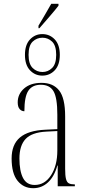

<svg xmlns="http://www.w3.org/2000/svg" viewBox="-20 -978 451 1008"><path d="M182 -843Q202 -876 218 -904Q234 -932 249 -958H287V-948Q271 -927 242.5 -894Q214 -861 187 -830H182ZM202 -581Q164 -581 137.5 -609Q111 -637 111 -690Q111 -743 137.5 -771Q164 -799 202 -799Q241 -799 267.5 -771Q294 -743 294 -690Q294 -637 267.5 -609Q241 -581 202 -581ZM203 -600Q232 -600 253.5 -621Q275 -642 275 -690Q275 -739 253.5 -759.5Q232 -780 203 -780Q173 -780 151.5 -759.5Q130 -739 130 -690Q130 -642 151.5 -621Q173 -600 203 -600ZM154 10Q104 10 72.5 -28.5Q41 -67 41 -146Q41 -219 84.5 -256Q128 -293 218 -297L281 -300V-376Q281 -465 261 -499Q241 -533 194 -533Q150 -533 129 -502Q108 -471 108 -394Q93 -394 83 -405.5Q73 -417 73 -441Q73 -484 106.5 -513.5Q140 -543 198 -543Q259 -543 290.5 -503Q322 -463 322 -367V-92Q322 -56 326.5 -38.5Q331 -21 341.5 -15.5Q352 -10 371 -10H373V0H283V-109H281Q265 -51 232 -20.5Q199 10 154 10ZM162 -7Q215 -7 248 -58Q281 -109 281 -188V-290L223 -287Q147 -283 114.5 -248.5Q82 -214 82 -146Q82 -80 101 -43.5Q120 -7 162 -7Z"/></svg>

Font: Noto Serif Display ExtraCondensed ExtraLight
Style: Regular
Weight: 200
Width: 2
Designer: Monotype Design Team
Foundry: Monotype Imaging Inc.
Version: Version 2.009